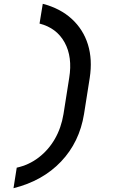

<svg xmlns="http://www.w3.org/2000/svg" viewBox="-20 -865 640 1010"><path d="M51 125 68 17Q132 3 183.5 -36.5Q235 -76 268.5 -134Q302 -192 314 -265L344 -455Q362 -565 320 -641.5Q278 -718 188 -741L205 -845Q297 -821 357.5 -765.5Q418 -710 442.5 -631Q467 -552 452 -455L422 -265Q398 -117 301 -15Q204 87 51 125Z"/></svg>

Font: NKDuy Mono SemiBold
Style: Italic
Weight: 600
Italic angle: -9°
Monospace: yes
Designer: NKDuy
Foundry: NKDuy
Version: Version 2.251; ttfautohint (v1.8.4.7-5d5b)